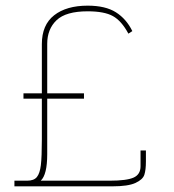

<svg xmlns="http://www.w3.org/2000/svg" viewBox="-20 -659 614 679"><path d="M377 0H31V-20H76Q100 -20 110.5 -33Q121 -46 124.5 -75Q128 -104 128 -166V-310H63V-329H128V-503Q128 -571 171.5 -605Q215 -639 290 -639Q353 -639 390 -615.5Q427 -592 448 -549L434 -540Q410 -585 379.5 -602Q349 -619 290 -619Q213 -619 180 -587.5Q147 -556 147 -504V-329H277V-310H147V-114Q147 -41 124 -20H368Q428 -20 452.5 -31Q477 -42 477 -71V-127H496V-88Q496 -58 490.5 -41Q485 -24 459 -12Q433 0 377 0Z"/></svg>

Font: Josefin Sans Thin
Style: Regular
Weight: 250
Designer: Santiago Orozco
Foundry: Typemade
Version: Version 2.000